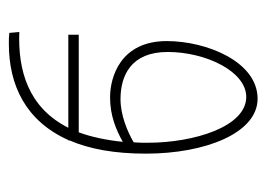

<svg xmlns="http://www.w3.org/2000/svg" viewBox="-102 -255 588 423"><g transform="rotate(90 191.5 -43.0)"><path d="M56 100H261C216 189 134 211 50 208L52 230C60 231 68 231 76 231C167 231 246 194 288 100H289V97C308 53 318 -2 318 -71C318 -201 273 -317 197 -317C115 -317 70 -204 70 -117C70 -15 149 8 194 8C234 8 265 -5 292 -20C288 18 281 50 271 77H56ZM94 -119C94 -203 137 -292 193 -292C259 -292 294 -176 294 -75C294 -64 294 -54 293 -44C269 -30 233 -15 198 -15C146 -15 94 -38 94 -119Z"/></g></svg>

Font: Noto Sans Arabic ExtCond Thin
Style: Regular
Weight: 100
Width: 2
Designer: Monotype Design Team, Nadine Chahine, Nizar Qandah and Khaled Hosny
Foundry: Monotype Imaging Inc.
Version: Version 2.012